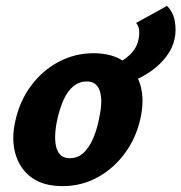

<svg xmlns="http://www.w3.org/2000/svg" viewBox="-20 -619 617 653"><path d="M193 14Q127 14 87 -15.5Q47 -45 32.5 -95.5Q18 -146 32 -207Q47 -276 86 -328Q125 -380 180 -409Q235 -438 298 -438Q362 -438 402 -409.5Q442 -381 457 -331Q472 -281 458 -218Q444 -152 406 -99.5Q368 -47 313 -16.5Q258 14 193 14ZM217 -81Q245 -81 264.5 -99.5Q284 -118 297.5 -150Q311 -182 318 -221Q330 -277 319.5 -309.5Q309 -342 275 -342Q250 -342 230 -326Q210 -310 196 -279Q182 -248 173 -204Q162 -145 173 -113Q184 -81 217 -81ZM342 -325 332 -392Q360 -395 385.5 -407.5Q411 -420 429.5 -441Q448 -462 452 -490Q454 -501 453.5 -514.5Q453 -528 443 -541L548 -599Q569 -578 574.5 -547Q580 -516 574 -488Q568 -457 546.5 -428Q525 -399 493 -376.5Q461 -354 422.5 -340.5Q384 -327 342 -325Z"/></svg>

Font: Ysabeau ExtraBold
Style: Italic
Weight: 800
Italic angle: -12°
Designer: Christian Thalmann (Catharsis Fonts)
Version: Version 2.002